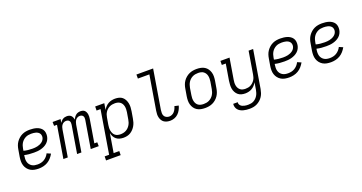

<svg xmlns="http://www.w3.org/2000/svg" viewBox="-45 -1553 4889 2593"><g transform="rotate(-20 2400.0 -256.0)"><path d="M261 8Q230 8 200 2.5Q170 -3 145 -18Q120 -33 102 -56Q84 -79 75 -107Q66 -135 66 -166Q66 -197 71 -228L88 -328Q92 -355 101 -381.5Q110 -408 126.5 -432Q143 -456 165.5 -475.5Q188 -495 214 -507Q240 -519 267.5 -523.5Q295 -528 322 -528Q347 -528 372.5 -525Q398 -522 421.5 -514.5Q445 -507 465 -493.5Q485 -480 498 -460.5Q511 -441 514.5 -416Q518 -391 514 -365Q510 -340 498 -316.5Q486 -293 466 -275Q446 -257 422 -245.5Q398 -234 373 -227.5Q348 -221 323.5 -219Q299 -217 274 -217Q239 -217 204.5 -220Q170 -223 137 -231L135 -219Q131 -197 131 -175Q131 -153 136.5 -133Q142 -113 154.5 -96.5Q167 -80 184.5 -69Q202 -58 223 -54Q244 -50 266 -50Q290 -50 314.5 -55.5Q339 -61 361 -74.5Q383 -88 400.5 -107.5Q418 -127 429 -150L484 -126Q467 -95 443.5 -68.5Q420 -42 390 -24.5Q360 -7 326.5 0.5Q293 8 261 8ZM274 -274Q291 -274 309 -275.5Q327 -277 345 -281Q363 -285 380 -292.5Q397 -300 412.5 -311.5Q428 -323 438 -339.5Q448 -356 451 -374Q453 -390 449.5 -405.5Q446 -421 436.5 -432.5Q427 -444 414 -451.5Q401 -459 385.5 -463Q370 -467 354.5 -468.5Q339 -470 322 -470Q302 -470 281.5 -466.5Q261 -463 242 -453.5Q223 -444 206.5 -429Q190 -414 179 -396Q168 -378 161.5 -358Q155 -338 152 -319L147 -289Q177 -281 209 -277.5Q241 -274 274 -274Z M1124 0H1009L1075 -398Q1077 -413 1076 -426.5Q1075 -440 1067.5 -451Q1060 -462 1047.5 -467Q1035 -472 1021 -472Q1005 -472 988.5 -464Q972 -456 961.5 -441.5Q951 -427 945.5 -410.5Q940 -394 937 -378L875 0H813L879 -398Q881 -413 880 -426.5Q879 -440 871.5 -451Q864 -462 851.5 -467Q839 -472 825 -472Q808 -472 792 -464Q776 -456 765 -441.5Q754 -427 749 -410.5Q744 -394 741 -378L679 0H616L693 -464H651L650 -520H765L756 -469Q765 -482 775.5 -493.5Q786 -505 799 -513Q812 -521 827 -524.5Q842 -528 856 -528Q873 -528 889 -523Q905 -518 916.5 -506.5Q928 -495 934 -480Q940 -465 942 -448Q950 -465 961 -480Q972 -495 986 -506.5Q1000 -518 1018 -523Q1036 -528 1053 -528Q1069 -528 1085 -523.5Q1101 -519 1111.5 -508.5Q1122 -498 1128.5 -483.5Q1135 -469 1137.5 -453.5Q1140 -438 1139.5 -421.5Q1139 -405 1136 -388L1081 -56H1123Z M1361 215H1151L1152 157H1216L1318 -462H1261L1262 -520H1393L1378 -428Q1391 -451 1409.5 -471Q1428 -491 1451 -504Q1474 -517 1499.5 -522.5Q1525 -528 1549 -528Q1578 -528 1605.5 -521Q1633 -514 1653 -497Q1673 -480 1685.5 -456Q1698 -432 1703.5 -405Q1709 -378 1708 -349.5Q1707 -321 1702 -292L1685 -192Q1681 -167 1673.5 -142Q1666 -117 1653 -94Q1640 -71 1621.5 -51Q1603 -31 1580 -17Q1557 -3 1531 2.5Q1505 8 1480 8Q1452 8 1425 1Q1398 -6 1377 -23Q1356 -40 1343.5 -64Q1331 -88 1326 -115L1281 157H1362ZM1456 -50Q1476 -50 1496 -54Q1516 -58 1534.5 -67.5Q1553 -77 1568.5 -92Q1584 -107 1595 -125Q1606 -143 1612.5 -162.5Q1619 -182 1622 -202L1639 -302Q1642 -322 1642.5 -343Q1643 -364 1639 -383.5Q1635 -403 1625.5 -420Q1616 -437 1600.5 -448.5Q1585 -460 1565.5 -465Q1546 -470 1526 -470Q1506 -470 1486.5 -466.5Q1467 -463 1448.5 -454Q1430 -445 1414.5 -431Q1399 -417 1388 -400Q1377 -383 1370.5 -364Q1364 -345 1361 -326L1344 -226Q1340 -204 1339.5 -183Q1339 -162 1343 -142Q1347 -122 1356 -104Q1365 -86 1380 -73.5Q1395 -61 1415 -55.5Q1435 -50 1456 -50Z M2151 8Q2127 8 2104 2.5Q2081 -3 2063 -15.5Q2045 -28 2033.5 -47Q2022 -66 2016.5 -88.5Q2011 -111 2011.5 -134.5Q2012 -158 2016 -182L2098 -677H1933V-735H2173L2080 -173Q2077 -151 2077 -128.5Q2077 -106 2086.5 -88Q2096 -70 2115.5 -60Q2135 -50 2157 -50Q2177 -50 2197 -59Q2217 -68 2231 -84Q2245 -100 2254.5 -119.5Q2264 -139 2269 -159L2327 -146Q2319 -116 2304 -87.5Q2289 -59 2265.5 -36.5Q2242 -14 2211.5 -3Q2181 8 2151 8Z M2652 8Q2621 8 2591.5 2Q2562 -4 2538 -19Q2514 -34 2497.5 -57.5Q2481 -81 2473 -109Q2465 -137 2465.5 -167Q2466 -197 2471 -228L2488 -328Q2492 -355 2501 -381.5Q2510 -408 2526 -432Q2542 -456 2565 -475.5Q2588 -495 2614 -507Q2640 -519 2667 -523.5Q2694 -528 2721 -528Q2752 -528 2781.5 -522Q2811 -516 2835 -501Q2859 -486 2875.5 -462.5Q2892 -439 2900 -411Q2908 -383 2907.5 -353Q2907 -323 2902 -292L2885 -192Q2881 -165 2872 -138.5Q2863 -112 2847 -88Q2831 -64 2808.5 -44.5Q2786 -25 2760 -13Q2734 -1 2706.5 3.5Q2679 8 2652 8ZM2652 -50Q2672 -50 2692 -53.5Q2712 -57 2731 -66.5Q2750 -76 2766.5 -91Q2783 -106 2794 -124Q2805 -142 2812 -162Q2819 -182 2822 -202L2839 -302Q2842 -323 2842.5 -343.5Q2843 -364 2839 -384Q2835 -404 2824.5 -421Q2814 -438 2798.5 -449.5Q2783 -461 2763 -465.5Q2743 -470 2722 -470Q2702 -470 2681.5 -466.5Q2661 -463 2642 -453.5Q2623 -444 2606.5 -429Q2590 -414 2579 -396Q2568 -378 2561.5 -358Q2555 -338 2551 -318L2535 -218Q2531 -197 2531 -176.5Q2531 -156 2535 -136Q2539 -116 2549 -99Q2559 -82 2574.5 -70.5Q2590 -59 2610.5 -54.5Q2631 -50 2652 -50Z M3212 223Q3189 223 3166 220.5Q3143 218 3121.5 212Q3100 206 3081 195Q3062 184 3048.5 167.5Q3035 151 3029 129.5Q3023 108 3026 84H3091Q3088 99 3093.5 112.5Q3099 126 3109 135.5Q3119 145 3132 150.5Q3145 156 3159 159.5Q3173 163 3187 164Q3201 165 3216 165Q3235 165 3255.5 161Q3276 157 3294 147Q3312 137 3327 122Q3342 107 3352.5 89Q3363 71 3369 52Q3375 33 3379 13L3396 -91Q3383 -68 3365 -48.5Q3347 -29 3324.5 -16Q3302 -3 3277 2.5Q3252 8 3228 8Q3199 8 3172.5 0.5Q3146 -7 3126.5 -24Q3107 -41 3094 -65Q3081 -89 3076.5 -116Q3072 -143 3073.5 -171Q3075 -199 3079 -228L3118 -462H3061L3062 -520H3193L3143 -218Q3139 -198 3138.5 -177.5Q3138 -157 3141.5 -137.5Q3145 -118 3154.5 -101Q3164 -84 3178.5 -72Q3193 -60 3212.5 -55Q3232 -50 3252 -50Q3271 -50 3290.5 -53.5Q3310 -57 3328 -66.5Q3346 -76 3361 -90Q3376 -104 3387 -121Q3398 -138 3404 -157Q3410 -176 3413 -194L3467 -520H3532L3442 23Q3437 50 3428.5 76Q3420 102 3404.5 126Q3389 150 3366.5 169.5Q3344 189 3318.5 201.5Q3293 214 3266 218.5Q3239 223 3212 223Z M3861 8Q3830 8 3800 2.5Q3770 -3 3745 -18Q3720 -33 3702 -56Q3684 -79 3675 -107Q3666 -135 3666 -166Q3666 -197 3671 -228L3688 -328Q3692 -355 3701 -381.5Q3710 -408 3726.5 -432Q3743 -456 3765.5 -475.5Q3788 -495 3814 -507Q3840 -519 3867.5 -523.5Q3895 -528 3922 -528Q3947 -528 3972.5 -525Q3998 -522 4021.5 -514.5Q4045 -507 4065 -493.5Q4085 -480 4098 -460.5Q4111 -441 4114.5 -416Q4118 -391 4114 -365Q4110 -340 4098 -316.5Q4086 -293 4066 -275Q4046 -257 4022 -245.5Q3998 -234 3973 -227.5Q3948 -221 3923.5 -219Q3899 -217 3874 -217Q3839 -217 3804.5 -220Q3770 -223 3737 -231L3735 -219Q3731 -197 3731 -175Q3731 -153 3736.5 -133Q3742 -113 3754.5 -96.5Q3767 -80 3784.5 -69Q3802 -58 3823 -54Q3844 -50 3866 -50Q3890 -50 3914.5 -55.5Q3939 -61 3961 -74.5Q3983 -88 4000.5 -107.5Q4018 -127 4029 -150L4084 -126Q4067 -95 4043.5 -68.5Q4020 -42 3990 -24.5Q3960 -7 3926.5 0.5Q3893 8 3861 8ZM3874 -274Q3891 -274 3909 -275.5Q3927 -277 3945 -281Q3963 -285 3980 -292.5Q3997 -300 4012.5 -311.5Q4028 -323 4038 -339.5Q4048 -356 4051 -374Q4053 -390 4049.5 -405.5Q4046 -421 4036.5 -432.5Q4027 -444 4014 -451.5Q4001 -459 3985.5 -463Q3970 -467 3954.5 -468.5Q3939 -470 3922 -470Q3902 -470 3881.5 -466.5Q3861 -463 3842 -453.5Q3823 -444 3806.5 -429Q3790 -414 3779 -396Q3768 -378 3761.5 -358Q3755 -338 3752 -319L3747 -289Q3777 -281 3809 -277.5Q3841 -274 3874 -274Z M4461 8Q4430 8 4400 2.5Q4370 -3 4345 -18Q4320 -33 4302 -56Q4284 -79 4275 -107Q4266 -135 4266 -166Q4266 -197 4271 -228L4288 -328Q4292 -355 4301 -381.5Q4310 -408 4326.5 -432Q4343 -456 4365.5 -475.5Q4388 -495 4414 -507Q4440 -519 4467.5 -523.5Q4495 -528 4522 -528Q4547 -528 4572.5 -525Q4598 -522 4621.5 -514.5Q4645 -507 4665 -493.5Q4685 -480 4698 -460.5Q4711 -441 4714.5 -416Q4718 -391 4714 -365Q4710 -340 4698 -316.5Q4686 -293 4666 -275Q4646 -257 4622 -245.5Q4598 -234 4573 -227.5Q4548 -221 4523.5 -219Q4499 -217 4474 -217Q4439 -217 4404.5 -220Q4370 -223 4337 -231L4335 -219Q4331 -197 4331 -175Q4331 -153 4336.5 -133Q4342 -113 4354.5 -96.5Q4367 -80 4384.5 -69Q4402 -58 4423 -54Q4444 -50 4466 -50Q4490 -50 4514.5 -55.5Q4539 -61 4561 -74.5Q4583 -88 4600.5 -107.5Q4618 -127 4629 -150L4684 -126Q4667 -95 4643.5 -68.5Q4620 -42 4590 -24.5Q4560 -7 4526.5 0.5Q4493 8 4461 8ZM4474 -274Q4491 -274 4509 -275.5Q4527 -277 4545 -281Q4563 -285 4580 -292.5Q4597 -300 4612.5 -311.5Q4628 -323 4638 -339.5Q4648 -356 4651 -374Q4653 -390 4649.5 -405.5Q4646 -421 4636.5 -432.5Q4627 -444 4614 -451.5Q4601 -459 4585.5 -463Q4570 -467 4554.5 -468.5Q4539 -470 4522 -470Q4502 -470 4481.5 -466.5Q4461 -463 4442 -453.5Q4423 -444 4406.5 -429Q4390 -414 4379 -396Q4368 -378 4361.5 -358Q4355 -338 4352 -319L4347 -289Q4377 -281 4409 -277.5Q4441 -274 4474 -274Z"/></g></svg>

Font: Iosevka HT Light Extended
Style: Italic
Weight: 300
Width: 7
Italic angle: -9°
Monospace: yes
Designer: Belleve Invis
Foundry: Belleve Invis
Version: Version 32.3.0; ttfautohint (v1.8.4)